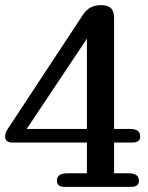

<svg xmlns="http://www.w3.org/2000/svg" viewBox="-27 -729 577 749"><path d="M312 -53V-173H21Q-7 -173 -7 -197Q-7 -207 0 -221L297 -672Q321 -709 367 -709Q394 -709 406 -697Q418 -685 418 -659V-226H480Q520 -226 520 -197Q520 -173 490 -173H418V-53H475Q515 -53 515 -24Q515 0 485 0H225Q195 0 195 -24Q195 -53 235 -53ZM312 -578 77 -226H312Z"/></svg>

Font: Marmelad
Style: Regular
Weight: 400
Designer: Manvel Shmavonyan
Foundry: Cyreal
Version: Version 1.001;PS 001.001;hotconv 1.0.88;makeotf.lib2.5.64775